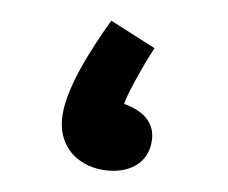

<svg xmlns="http://www.w3.org/2000/svg" viewBox="-32 -278 376 317"><g transform="rotate(5 156.0 -119.5)"><path d="M157 4C198 4 225 -19 225 -55C225 -81 208 -99 174 -108C176 -119 196 -167 216 -204L141 -243C110 -191 74 -121 74 -74C74 -23 113 4 157 4Z"/></g></svg>

Font: Noto Sans Arabic UI Cn SmBd
Style: Regular
Weight: 600
Width: 3
Designer: Monotype Design Team, Nadine Chahine and Nizar Qandah
Foundry: Monotype Imaging Inc.
Version: Version 2.010